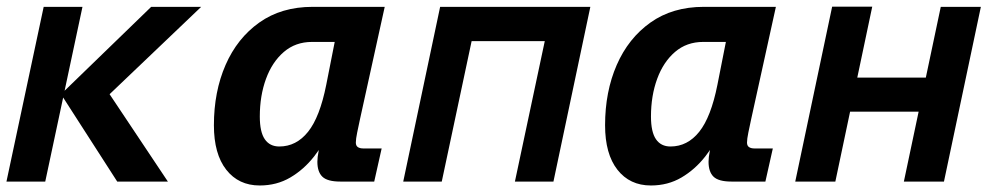

<svg xmlns="http://www.w3.org/2000/svg" viewBox="-24 -557 3044 589"><path d="M335.6 0 163.2 -268 439.8 -536H593.2L312.2 -268L491 0ZM-4.2 0 110 -536H229L114.8 0Z M772.8 12Q708 12 670.1 -36.3Q632.2 -84.6 632.2 -172.8Q632.2 -275.8 668 -357.8Q703.8 -439.8 771.5 -487.9Q839.2 -536 935.2 -536H1156.2L1080.4 -191.6Q1075.8 -170.2 1071.7 -150.3Q1067.6 -130.4 1067.6 -119.6Q1067.6 -110 1073.7 -105.8Q1079.8 -101.6 1090.4 -101.6H1146.8L1124 0H1020Q980.4 0 965 -14.9Q949.6 -29.8 949.6 -60.8Q949.6 -74.8 953.5 -93.9Q957.4 -113 963.3 -132.3Q969.2 -151.6 975.2 -166L991.2 -163.6Q971 -117.2 939.6 -77.1Q908.2 -37 866.6 -12.5Q825 12 772.8 12ZM832.8 -107.6Q885 -107.6 921.1 -152.8Q957.2 -198 976.8 -296.8L1002.8 -428.4H933.2Q882.6 -428.4 846.8 -397.7Q811 -367 792 -315.1Q773 -263.2 773 -199.6Q773 -152.2 788.3 -129.9Q803.6 -107.6 832.8 -107.6Z M1213 0 1326.2 -536H1787L1673.8 0H1555.6L1647.2 -430.8H1422.8L1331.2 0Z M1972.8 12Q1908 12 1870.1 -36.3Q1832.2 -84.6 1832.2 -172.8Q1832.2 -275.8 1868 -357.8Q1903.8 -439.8 1971.5 -487.9Q2039.2 -536 2135.2 -536H2356.2L2280.4 -191.6Q2275.8 -170.2 2271.7 -150.3Q2267.6 -130.4 2267.6 -119.6Q2267.6 -110 2273.7 -105.8Q2279.8 -101.6 2290.4 -101.6H2346.8L2324 0H2220Q2180.4 0 2165 -14.9Q2149.6 -29.8 2149.6 -60.8Q2149.6 -74.8 2153.5 -93.9Q2157.4 -113 2163.3 -132.3Q2169.2 -151.6 2175.2 -166L2191.2 -163.6Q2171 -117.2 2139.6 -77.1Q2108.2 -37 2066.6 -12.5Q2025 12 1972.8 12ZM2032.8 -107.6Q2085 -107.6 2121.1 -152.8Q2157.2 -198 2176.8 -296.8L2202.8 -428.4H2133.2Q2082.6 -428.4 2046.8 -397.7Q2011 -367 1992 -315.1Q1973 -263.2 1973 -199.6Q1973 -152.2 1988.3 -129.9Q2003.6 -107.6 2032.8 -107.6Z M2415.6 0 2528.8 -536.6H2651.8L2538.6 0ZM2488.6 -214.4 2511.2 -319H2901L2878.4 -214.4ZM2748.8 0 2862 -536H2985L2871.8 0Z"/></svg>

Font: Geist Mono
Style: Italic
Weight: 400
Italic angle: -12°
Monospace: yes
Designer: Basement.studio, Andrés Briganti, Mateo Zaragoza
Foundry: Basement.studio, Vercel, Andrés Briganti, Guido Ferreyra, Mateo Zaragoza
Version: Version 1.500